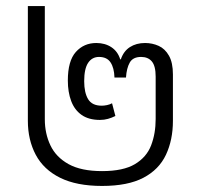

<svg xmlns="http://www.w3.org/2000/svg" viewBox="-20 -604 656 634"><path d="M317 10Q233 10 178.5 -17Q124 -44 98 -93Q72 -142 72 -205V-584H128V-210Q128 -163 146.5 -124Q165 -85 206.5 -62Q248 -39 317 -39Q387 -39 425.5 -62Q464 -85 479 -124Q494 -163 494 -211V-351Q494 -386 481.5 -401Q469 -416 446 -416Q419 -416 408.5 -397.5Q398 -379 396 -348H358Q357 -380 345 -398Q333 -416 307 -416Q284 -416 271 -396.5Q258 -377 258 -336Q258 -298 271 -276.5Q284 -255 316 -255Q324 -255 333.5 -257Q343 -259 350 -263L361 -221Q349 -215 336.5 -211.5Q324 -208 310 -208Q273 -208 249.5 -224.5Q226 -241 215 -270.5Q204 -300 204 -338Q204 -403 230.5 -432.5Q257 -462 298 -462Q327 -462 348 -448Q369 -434 377 -408H379Q388 -435 409 -448.5Q430 -462 459 -462Q483 -462 504 -452.5Q525 -443 538 -420Q551 -397 551 -358V-205Q551 -142 528 -93Q505 -44 453.5 -17Q402 10 317 10Z"/></svg>

Font: Noto Sans Thai Light
Style: Regular
Weight: 300
Designer: Monotype Design Team
Foundry: Monotype Imaging Inc.
Version: Version 2.001